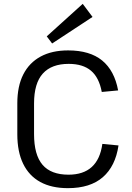

<svg xmlns="http://www.w3.org/2000/svg" viewBox="-20 -970 688 998"><path d="M333 8Q248 8 189.5 -24Q131 -56 100.5 -118.5Q70 -181 70 -272V-433Q70 -522 101 -583Q132 -644 191 -676Q250 -708 334 -708Q447 -708 511 -655.5Q575 -603 594 -500L509 -492Q495 -567 453 -602.5Q411 -638 337 -638Q248 -638 202.5 -587.5Q157 -537 157 -432V-273Q157 -165 201 -113.5Q245 -62 336 -62Q413 -62 457 -102Q501 -142 512 -222L596 -214Q580 -106 514.5 -49Q449 8 333 8ZM461 -882 251 -744 223 -781 410 -950Z"/></svg>

Font: Pathway Extreme
Style: Regular
Weight: 400
Designer: Eduardo Rodriguez Tunni
Foundry: Eduardo Rodriguez Tunni
Version: Version 1.001;gftools[0.9.26]